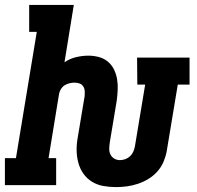

<svg xmlns="http://www.w3.org/2000/svg" viewBox="-33 -755 803 783"><path d="M440 8Q414 8 388.5 3.5Q363 -1 342 -14Q321 -27 307 -47Q293 -67 286.5 -91Q280 -115 279.5 -141Q279 -167 284 -194L312 -362Q313 -373 312.5 -383.5Q312 -394 306.5 -402.5Q301 -411 291.5 -414.5Q282 -418 271 -418Q261 -418 250.5 -415.5Q240 -413 231 -407.5Q222 -402 216 -392.5Q210 -383 208 -373L165 -110H196V0H-13V-110H32L117 -625H86V-735H268L230 -501Q252 -516 277.5 -522Q303 -528 327 -528Q349 -528 370 -522.5Q391 -517 407 -503.5Q423 -490 432 -471.5Q441 -453 444.5 -432Q448 -411 447 -389Q446 -367 443 -344L415 -176Q413 -163 412.5 -150Q412 -137 417 -126Q422 -115 432.5 -108.5Q443 -102 456 -102Q467 -102 478 -106Q489 -110 497.5 -118Q506 -126 510.5 -136.5Q515 -147 517 -157L559 -410H527L526 -520H740V-410H692L647 -139Q643 -117 634 -95.5Q625 -74 609 -56Q593 -38 572.5 -25.5Q552 -13 529.5 -5.5Q507 2 484.5 5Q462 8 440 8Z"/></svg>

Font: Iosevka Etoile Extrabold
Style: Italic
Weight: 800
Italic angle: -9°
Designer: Belleve Invis
Foundry: Belleve Invis
Version: Version 22.1.2; ttfautohint (v1.8.4)